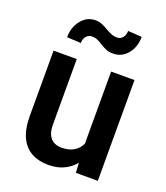

<svg xmlns="http://www.w3.org/2000/svg" viewBox="-138 -841 820 946"><g transform="rotate(20 271.5 -367.5)"><path d="M211.9 -658.7Q195.3 -658.7 183.3 -645.5Q171.4 -632.3 171.4 -609.4L98.1 -613.3Q98.1 -665.5 127.7 -702.6Q157.2 -739.7 202.6 -739.7Q221.7 -739.7 237.3 -732.9Q252.9 -726.1 267.6 -717.3Q281.7 -709 296.6 -702.4Q311.5 -695.8 329.1 -695.8Q346.2 -695.8 358.2 -709.2Q370.1 -722.7 370.1 -745.1L442.9 -740.2Q442.9 -687 413.1 -650.9Q383.3 -614.7 338.4 -614.7Q314.5 -614.7 298.3 -622.1Q282.2 -629.4 268.6 -638.2Q256.3 -646.5 242.9 -652.6Q229.5 -658.7 211.9 -658.7ZM359.9 -528.3H482.4V0H367.2L364.3 -52.2Q340.8 -22.9 306.2 -6.6Q271.5 9.8 224.6 9.8Q175.3 9.8 137.7 -10.3Q100.1 -30.3 79.1 -73.7Q58.1 -117.2 58.1 -187V-528.3H179.7V-186Q179.7 -150.9 190.2 -130.4Q200.7 -109.9 218 -101.1Q235.4 -92.3 255.9 -92.3Q296.9 -92.3 322 -107.7Q347.2 -123 359.9 -149.9Z"/></g></svg>

Font: Robert Sans
Style: Bold
Weight: 700
Designer: Christian Robertson (extended by Adam Twardoch)
Foundry: Google
Version: Version 12.135;April 2, 2019;FontCreator 11.5.0.2425 64-bit;